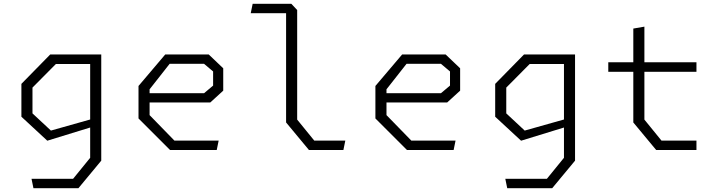

<svg xmlns="http://www.w3.org/2000/svg" viewBox="-20 -785 3760 1005"><path d="M155 200H390.5L510 56V-500H243L92 -346V-174L227.5 -48.5L452 -117.5V41L362.5 151H145ZM150 -191.5V-326.5L272.5 -450H452V-159.5L246.5 -101.5Z M870 0H1114.5L1124.5 -49H893L763 -182.5V-248.5H1080.5L1148.5 -310.5V-427.5L1072.5 -500H845L705 -335V-165ZM763 -297V-317.5L868 -451H1048L1095.5 -411V-337L1048 -297Z M1597 0H1777.5L1787.5 -49H1625L1535.5 -159V-732.5L1505 -765H1302.5L1292.5 -716H1477.5V-144Z M2110 0H2354.5L2364.5 -49H2133L2003 -182.5V-248.5H2320.5L2388.5 -310.5V-427.5L2312.5 -500H2085L1945 -335V-165ZM2003 -297V-317.5L2108 -451H2288L2335.5 -411V-337L2288 -297Z M2635 200H2870.5L2990 56V-500H2723L2572 -346V-174L2707.5 -48.5L2932 -117.5V41L2842.5 151H2625ZM2630 -191.5V-326.5L2752.5 -450H2932V-159.5L2726.5 -101.5Z M3414.5 0H3625.5V-49H3442.5L3353 -159V-409H3625.5V-459H3353V-645.5L3295 -635.5V-459H3164V-409H3295V-144Z"/></svg>

Font: Monaspace Krypton ExtraLight
Style: Regular
Weight: 200
Designer: Riley Cran & the Lettermatic Team
Foundry: Lettermatic
Version: Version 1.101 (Monaspace Krypton)